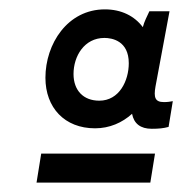

<svg xmlns="http://www.w3.org/2000/svg" viewBox="-20 -724 389 410"><path d="M58 -334H301L311 -396H68ZM304 -449C319 -449 329 -450 340 -453L349 -508C343 -507 339 -506 330 -506C311 -506 308 -516 312 -539L342 -700H299C294 -689 288 -678 285 -666C267 -690 239 -704 204 -704C124 -704 77 -630 77 -558C77 -494 118 -450 183 -450C214 -450 241 -462 262 -481C266 -460 280 -449 304 -449ZM203 -643C219 -643 255 -637 255 -589C255 -552 235 -509 192 -509C158 -509 137 -531 137 -566C137 -604 160 -643 203 -643Z"/></svg>

Font: Fixel Text 20240404
Style: Italic
Weight: 400
Width: 4
Italic angle: -10°
Designer: AlfaBravo + MacPaw
Foundry: Kyrylo Tkachov, Marchela Mozhyna, Serhii Makarenko, Maria Weinstein, Zakhar Kryvoshyya
Version: Version 1.211;Glyphs 3.2 (3225)